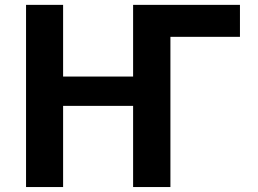

<svg xmlns="http://www.w3.org/2000/svg" viewBox="-20 -752 1040 774"><path d="M667 -603.5V2H516.6V-325.2H234.4V2H85V-732.4H234.4V-443.4H516.6V-732.4H947.3V-603.5Z"/></svg>

Font: Nasu
Style: Bold
Weight: 700
Designer: Ryoko NISHIZUKA (kana &amp; ideographs); Paul D. Hunt (Latin, Greek &amp; Cyrillic); Wenlong ZHANG (bopomofo); Sandoll C
Version: Version 2014.1215